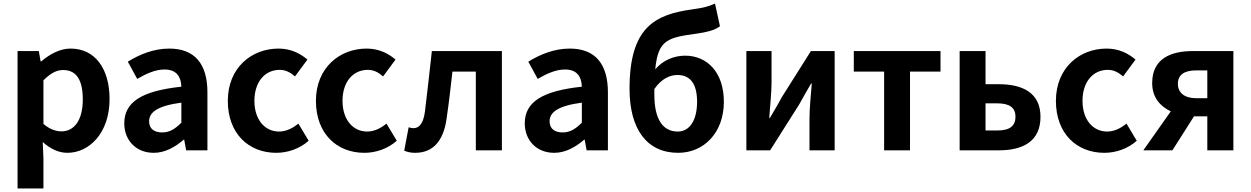

<svg xmlns="http://www.w3.org/2000/svg" viewBox="-20 -848 7055 1083"><path d="M79 215H225V45L221 -47C264 -8 311 14 360 14C483 14 598 -97 598 -289C598 -461 516 -574 378 -574C318 -574 260 -542 213 -502H209L199 -560H79ZM327 -107C297 -107 261 -118 225 -149V-395C264 -434 298 -453 336 -453C413 -453 447 -394 447 -287C447 -165 395 -107 327 -107Z M847 14C911 14 967 -18 1016 -60H1019L1030 0H1150V-327C1150 -489 1077 -574 935 -574C847 -574 767 -541 701 -500L754 -403C806 -433 856 -456 908 -456C977 -456 1001 -414 1003 -359C778 -335 681 -272 681 -152C681 -57 747 14 847 14ZM895 -101C852 -101 821 -120 821 -164C821 -214 867 -251 1003 -269V-156C968 -121 937 -101 895 -101Z M1538 14C1600 14 1668 -7 1721 -54L1663 -151C1632 -125 1594 -106 1554 -106C1473 -106 1415 -174 1415 -279C1415 -385 1473 -454 1558 -454C1590 -454 1616 -441 1644 -417L1714 -512C1673 -547 1620 -574 1551 -574C1399 -574 1265 -466 1265 -279C1265 -94 1383 14 1538 14Z M2035 14C2097 14 2165 -7 2218 -54L2160 -151C2129 -125 2091 -106 2051 -106C1970 -106 1912 -174 1912 -279C1912 -385 1970 -454 2055 -454C2087 -454 2113 -441 2141 -417L2211 -512C2170 -547 2117 -574 2048 -574C1896 -574 1762 -466 1762 -279C1762 -94 1880 14 2035 14Z M2322 14C2423 14 2482 -54 2499 -179C2512 -266 2522 -356 2532 -444H2664V0H2811V-560H2416C2403 -446 2391 -332 2377 -219C2368 -152 2345 -125 2312 -125C2301 -125 2293 -128 2285 -130L2260 2C2279 10 2298 14 2322 14Z M3106 14C3170 14 3226 -18 3275 -60H3278L3289 0H3409V-327C3409 -489 3336 -574 3194 -574C3106 -574 3026 -541 2960 -500L3013 -403C3065 -433 3115 -456 3167 -456C3236 -456 3260 -414 3262 -359C3037 -335 2940 -272 2940 -152C2940 -57 3006 14 3106 14ZM3154 -101C3111 -101 3080 -120 3080 -164C3080 -214 3126 -251 3262 -269V-156C3227 -121 3196 -101 3154 -101Z M3671 -346C3712 -405 3759 -425 3802 -425C3871 -425 3912 -378 3912 -274C3912 -171 3871 -106 3803 -106C3719 -106 3671 -175 3671 -313ZM4013 -828C3978 -812 3950 -804 3884 -795C3674 -766 3531 -694 3531 -347C3531 -118 3630 14 3805 14C3951 14 4063 -100 4063 -274C4063 -443 3966 -534 3845 -534C3780 -534 3718 -507 3676 -457C3692 -627 3749 -636 3914 -659C3963 -666 4012 -677 4041 -700Z M4190 0H4324L4488 -259C4506 -292 4536 -344 4555 -377H4559C4553 -307 4546 -233 4546 -176V0H4688V-560H4554L4390 -300C4373 -267 4342 -216 4323 -183H4319C4324 -252 4332 -327 4332 -383V-560H4190Z M4967 0H5113V-444H5285V-560H4796V-444H4967Z M5393 0H5614C5749 0 5849 -50 5849 -189C5849 -324 5749 -373 5614 -373H5539V-560H5393ZM5539 -112V-265H5606C5675 -265 5708 -240 5708 -190C5708 -137 5675 -112 5606 -112Z M6209 14C6271 14 6339 -7 6392 -54L6334 -151C6303 -125 6265 -106 6225 -106C6144 -106 6086 -174 6086 -279C6086 -385 6144 -454 6229 -454C6261 -454 6287 -441 6315 -417L6385 -512C6344 -547 6291 -574 6222 -574C6070 -574 5936 -466 5936 -279C5936 -94 6054 14 6209 14Z M6790 -294H6728C6661 -294 6624 -325 6624 -375C6624 -427 6661 -451 6728 -451H6790ZM6709 -560C6580 -560 6479 -515 6479 -379C6479 -299 6524 -248 6584 -220L6429 0H6593L6715 -192H6717H6790V0H6937V-560Z"/></svg>

Font: Noto Sans Mono CJK JP Bold
Style: Regular
Weight: 700
Designer: Ryoko NISHIZUKA (kana & ideographs); Paul D. Hunt (Latin, Greek & Cyrillic); Wenlong ZHANG (bopomofo); Sandoll Communica
Foundry: Adobe Systems Incorporated
Version: Version 1.004;PS 1.004;hotconv 1.0.82;makeotf.lib2.5.63406